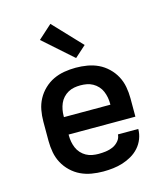

<svg xmlns="http://www.w3.org/2000/svg" viewBox="-115 -861 830 958"><g transform="rotate(-15 300.0 -382.0)"><path d="M300 8Q270 8 240.5 3Q211 -2 184.5 -14.5Q158 -27 136 -48Q114 -69 100 -95Q86 -121 80.5 -150.5Q75 -180 75 -210V-310Q75 -340 80.5 -369.5Q86 -399 100 -425Q114 -451 136 -472Q158 -493 184.5 -505.5Q211 -518 240.5 -523Q270 -528 300 -528Q330 -528 359.5 -523Q389 -518 415.5 -505.5Q442 -493 464 -472Q486 -451 500 -425Q514 -399 519.5 -369.5Q525 -340 525 -310V-215H180V-210Q180 -193 183 -177Q186 -161 192.5 -145.5Q199 -130 210.5 -117.5Q222 -105 236.5 -97Q251 -89 267.5 -86Q284 -83 300 -83Q319 -83 338 -85.5Q357 -88 374 -95.5Q391 -103 404 -118Q417 -133 418 -152H523Q523 -126 513.5 -101.5Q504 -77 487 -58Q470 -39 447.5 -26Q425 -13 401 -5.5Q377 2 351.5 5Q326 8 300 8ZM180 -305H420V-310Q420 -327 417 -343Q414 -359 407.5 -374.5Q401 -390 389.5 -402.5Q378 -415 363.5 -423Q349 -431 333 -434Q317 -437 300 -437Q283 -437 267 -434Q251 -431 236.5 -423Q222 -415 210.5 -402.5Q199 -390 192.5 -374.5Q186 -359 183 -343Q180 -327 180 -310ZM315 -574 164 -708 235 -772 373 -626Z"/></g></svg>

Font: Iosevka Semibold Extended
Style: Regular
Weight: 600
Width: 7
Monospace: yes
Designer: Belleve Invis
Foundry: Belleve Invis
Version: Version 32.5.0; ttfautohint (v1.8.4)